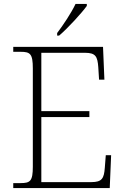

<svg xmlns="http://www.w3.org/2000/svg" viewBox="-20 -951 633 971"><path d="M269 -784V-771H279C322 -807 394 -886 419 -921V-931H362C341 -886 298 -822 269 -784ZM47 0H535L542 -166H515L510 -102C506 -49 496 -30 442 -30H189V-359H432V-389H189V-684H410C464 -684 473 -665 477 -612L481 -548H508L501 -714H47V-689H84C133 -689 146 -679 146 -605V-108C146 -35 133 -25 84 -25H47Z"/></svg>

Font: Noto Serif Sinhala ExtraLight
Style: Regular
Weight: 200
Designer: Jelle Bosma - Monotype Design Team
Foundry: Monotype Imaging Inc.
Version: Version 2.007